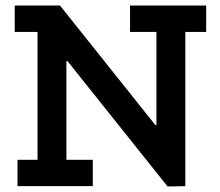

<svg xmlns="http://www.w3.org/2000/svg" viewBox="-20 -670 792 691"><path d="M647 -555V0L583 1L223 -450H219V-95H314V0H43V-95H115V-555H33V-650H196L539 -220H543V-555H448V-650H722V-555Z"/></svg>

Font: Zilla Slab SemiBold
Style: Regular
Weight: 600
Designer: Typotheque.com
Foundry: Typotheque type foundry
Version: Version 1.1; 2017